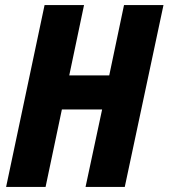

<svg xmlns="http://www.w3.org/2000/svg" viewBox="-20 -734 662 754"><path d="M4 0 155 -714H310L252 -438H409L467 -714H622L470 0H316L381 -304H223L159 0Z"/></svg>

Font: Noto Sans Condensed ExtraBold
Style: Italic
Weight: 800
Width: 3
Italic angle: -12°
Designer: Monotype Design Team
Foundry: Monotype Imaging Inc.
Version: Version 2.013; ttfautohint (v1.8.4.7-5d5b)